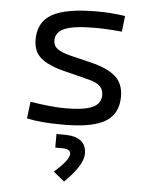

<svg xmlns="http://www.w3.org/2000/svg" viewBox="-55 -573 697 891"><g transform="rotate(5 293.0 -127.0)"><path d="M252.9 9.8Q195.3 9.8 154.3 6.3Q113.3 2.9 80.1 -4.9L89.8 -83Q187 -66.9 252.9 -66.9Q339.8 -66.9 379.2 -84.7Q418.5 -102.5 418.5 -141.6Q418.5 -168.9 402.3 -184.3Q386.2 -199.7 351.6 -208.5L233.9 -238.3Q157.7 -257.3 122.8 -287.6Q87.9 -317.9 87.9 -373Q87.9 -454.6 152.1 -491Q216.3 -527.3 359.4 -527.3Q395 -527.3 426 -525.1Q457 -522.9 492.2 -517.6L483.4 -443.8Q443.4 -447.8 413.6 -449.2Q383.8 -450.7 356.4 -450.7Q260.7 -450.7 218 -433.1Q175.3 -415.5 175.3 -376Q175.3 -351.1 194.8 -336.9Q214.4 -322.8 257.3 -312L351.6 -289.1Q432.1 -269.5 469 -236.1Q505.9 -202.6 505.9 -143.1Q505.9 -62.5 445.8 -26.4Q385.7 9.8 252.9 9.8ZM276.9 272.5 225.6 230.5Q293.9 171.4 293.9 142.6Q293.9 119.1 255.9 119.1H222.7V55.7H259.3Q362.3 55.7 362.3 135.7Q362.3 188.5 276.9 272.5Z"/></g></svg>

Font: Cascadia Code PL SemiLight
Style: Regular
Weight: 350
Monospace: yes
Designer: Aaron Bell
Foundry: Saja Typeworks
Version: Version 2404.023; ttfautohint (v1.8.4)